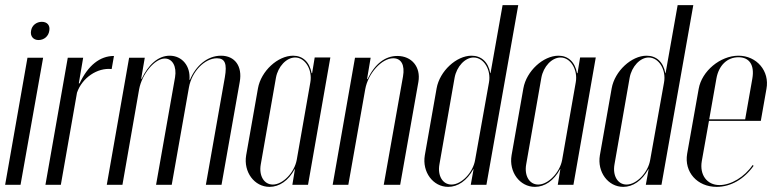

<svg xmlns="http://www.w3.org/2000/svg" viewBox="-29 -720 3038 748"><path d="M92 -600C88 -579 101 -564 121 -564C143 -564 160 -579 163 -600C167 -621 155 -635 134 -635C113 -635 95 -621 92 -600ZM78 -495 -9 0H51L139 -495Z M235 -495 148 0H208L271 -359C291 -417 350 -457 406 -451L415 -502C360 -502 314 -465 281 -395H278L295 -495Z M711 -409H709C714 -463 680 -503 632 -503C586 -503 548 -466 523 -413H521L535 -495H474L387 0H448L513 -372C524 -432 574 -492 613 -492C643 -492 660 -461 653 -419L579 0H640L707 -379C718 -442 769 -493 816 -493C848 -493 856 -471 847 -419L773 0H834L905 -401C916 -462 886 -503 832 -503C779 -503 734 -464 711 -409Z M1110 0H1171L1258 -496H1197L1187 -435H1185C1177 -479 1150 -503 1113 -503C1053 -503 988 -443 976 -376L930 -115C919 -50 962 8 1021 8C1059 8 1095 -16 1119 -61H1120ZM1180 -399 1127 -97C1118 -48 1073 -1 1034 -1C999 -1 979 -36 987 -80L1046 -417C1054 -461 1087 -496 1121 -496C1160 -496 1189 -448 1180 -399Z M1403 -412H1401L1415 -495H1354L1267 0H1328L1394 -373C1405 -434 1458 -493 1503 -493C1534 -493 1549 -467 1541 -422L1466 0H1530L1601 -401C1611 -459 1575 -502 1519 -502C1472 -502 1432 -472 1403 -412Z M1805 0H1866L1990 -700H1929L1882 -435H1881C1873 -479 1846 -503 1808 -503C1749 -503 1684 -443 1672 -376L1626 -115C1615 -50 1658 8 1717 8C1755 8 1790 -16 1815 -61H1816ZM1876 -399 1822 -97C1814 -48 1769 -1 1730 -1C1695 -1 1675 -36 1683 -80L1742 -417C1750 -461 1783 -496 1816 -496C1856 -496 1885 -448 1876 -399Z M2144 0H2205L2292 -496H2231L2221 -435H2219C2211 -479 2184 -503 2147 -503C2087 -503 2022 -443 2010 -376L1964 -115C1953 -50 1996 8 2055 8C2093 8 2129 -16 2153 -61H2154ZM2214 -399 2161 -97C2152 -48 2107 -1 2068 -1C2033 -1 2013 -36 2021 -80L2080 -417C2088 -461 2121 -496 2155 -496C2194 -496 2223 -448 2214 -399Z M2487 0H2548L2672 -700H2611L2564 -435H2563C2555 -479 2528 -503 2490 -503C2431 -503 2366 -443 2354 -376L2308 -115C2297 -50 2340 8 2399 8C2437 8 2472 -16 2497 -61H2498ZM2558 -399 2504 -97C2496 -48 2451 -1 2412 -1C2377 -1 2357 -36 2365 -80L2424 -417C2432 -461 2465 -496 2498 -496C2538 -496 2567 -448 2558 -399Z M2693 -374 2648 -121C2636 -50 2687 8 2763 8C2818 8 2870 -22 2907 -74L2903 -77C2872 -31 2819 1 2774 1C2725 1 2696 -39 2705 -92L2733 -249H2935L2957 -374C2970 -443 2919 -503 2848 -503C2777 -503 2705 -443 2693 -374ZM2734 -255 2762 -414C2771 -465 2804 -497 2848 -497C2891 -497 2911 -466 2902 -414L2874 -255Z"/></svg>

Font: Moniqa Ita Display
Style: Italic
Weight: 400
Italic angle: -10°
Designer: Rajesh Rajput
Foundry: Rajesh Rajput
Version: Version 1.000